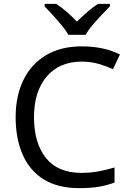

<svg xmlns="http://www.w3.org/2000/svg" viewBox="-20 -964 672 994"><path d="M403 -645Q288 -645 222 -568Q156 -491 156 -357Q156 -224 217.5 -146.5Q279 -69 402 -69Q449 -69 491 -77Q533 -85 573 -97V-19Q533 -4 490.5 3Q448 10 389 10Q280 10 207 -35Q134 -80 97.5 -163Q61 -246 61 -358Q61 -466 100.5 -548.5Q140 -631 217 -677.5Q294 -724 404 -724Q517 -724 601 -682L565 -606Q532 -621 491.5 -633Q451 -645 403 -645ZM334 -784Q321 -807 299 -833.5Q277 -860 253 -886Q229 -912 211 -931V-944H271Q297 -927 325 -903Q353 -879 378 -852Q405 -879 433 -903Q461 -927 487 -944H549V-931Q530 -912 505.5 -886Q481 -860 458.5 -833.5Q436 -807 424 -784Z"/></svg>

Font: Noto Sans Syloti Nagri
Style: Regular
Weight: 400
Designer: Monotype Design Team
Foundry: Monotype Imaging Inc.
Version: Version 2.003; ttfautohint (v1.8.4.7-5d5b)